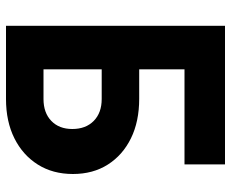

<svg xmlns="http://www.w3.org/2000/svg" viewBox="-85 -685 770 640"><g transform="rotate(90 300.0 -365.0)"><path d="M66 0V-730H528V-595H211V-444H309Q385 -444 441 -416.5Q497 -389 528.5 -339.5Q560 -290 560 -223Q560 -156 528.5 -106Q497 -56 441 -28Q385 0 310 0ZM211 -125H310Q356 -125 383 -151Q410 -177 410 -221Q410 -266 383 -292.5Q356 -319 310 -319H211Z"/></g></svg>

Font: NKDuy Mono ExtraBold
Style: Regular
Weight: 800
Monospace: yes
Designer: NKDuy
Foundry: NKDuy
Version: Version 2.251; ttfautohint (v1.8.4.7-5d5b)